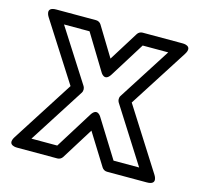

<svg xmlns="http://www.w3.org/2000/svg" viewBox="-88 -650 816 773"><g transform="rotate(15 319.5 -264.0)"><path d="M337.7 -357.8 428.3 -503H534.8L394.4 -283.5C389 -274.9 390.1 -263.4 394.4 -256.6L541.6 -25H434.9L338.8 -179.2C338.8 -179.2 319.7 -216.7 296.4 -179.2L200.3 -25H92.7L240.8 -256.5C246.2 -265.1 245.1 -276.6 240.8 -283.5L100.4 -503H206.8L295.2 -358C295.2 -358 314.2 -320.1 337.7 -357.8ZM316.7 -418.6 242.1 -541C237.7 -548.3 229.5 -553 220.8 -553H54.7C6.6 -553 33.6 -514.5 33.6 -514.5L190 -270L25.9 -13.5C0 27.1 47 25 47 25H214.2C222.6 25 230.9 20.5 235.4 13.2L317.6 -118.7L399.8 13.2C404.2 20.3 412.4 25 421 25H587.1C635.2 25 608.2 -13.4 608.2 -13.4L445.1 -270L601.6 -514.5C627.5 -555.1 580.5 -553 580.5 -553H414.4C406 -553 397.7 -548.5 393.2 -541.2Z"/></g></svg>

Font: Asimov
Style: WidOu
Weight: 500
Designer: Google
Version: Version 2.000980; 2014